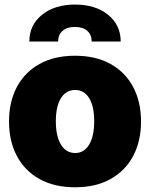

<svg xmlns="http://www.w3.org/2000/svg" viewBox="-20 -791 642 821"><path d="M300.8 9.8Q211.9 9.8 148.7 -25.6Q85.4 -61 52 -124.3Q18.6 -187.5 18.6 -271.5Q18.6 -355.5 52 -418.7Q85.4 -481.9 148.7 -517.3Q211.9 -552.7 300.8 -552.7Q389.6 -552.7 452.9 -517.3Q516.1 -481.9 549.6 -418.7Q583 -355.5 583 -271.5Q583 -187.5 549.6 -124.3Q516.1 -61 452.9 -25.6Q389.6 9.8 300.8 9.8ZM301.8 -136.7Q339.4 -136.7 361.1 -172.6Q382.8 -208.5 382.8 -272.5Q382.8 -336.9 361.1 -371.6Q339.4 -406.2 301.8 -406.2Q262.7 -406.2 240.7 -371.6Q218.8 -336.9 218.8 -272.5Q218.8 -208.5 240.7 -172.6Q262.7 -136.7 301.8 -136.7ZM105.5 -613.3Q105.5 -684.1 159.7 -727.8Q213.9 -771.5 300.8 -771.5Q388.2 -771.5 442.1 -727.8Q496.1 -684.1 496.1 -613.3H372.1Q372.1 -642.6 353 -659.2Q334 -675.8 300.8 -675.8Q266.6 -675.8 247.6 -659.2Q228.5 -642.6 228.5 -613.3Z"/></svg>

Font: Inter Tight Black
Style: Regular
Weight: 900
Designer: Rasmus Andersson
Foundry: rsms
Version: Version 3.004; ttfautohint (v1.8.4.7-5d5b)